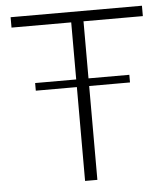

<svg xmlns="http://www.w3.org/2000/svg" viewBox="-51 -754 699 801"><g transform="rotate(-5 298.0 -354.0)"><path d="M324.5 -664V-425H495.5V-393H324.5V0H273V-393H101V-425H273V-664H23V-707.5H573V-664Z"/></g></svg>

Font: LatoLatin Light
Style: Regular
Weight: 300
Designer: Lukasz Dziedzic with Adam Twardoch and Botio Nikoltchev
Foundry: tyPoland Lukasz Dziedzic
Version: Version 2.015; 2015-08-06; http://www.latofonts.com/